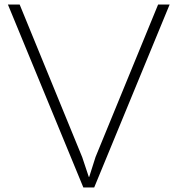

<svg xmlns="http://www.w3.org/2000/svg" viewBox="-20 -830 786 850"><path d="M731 -810 397 0H349L15 -810H67L344 -134L373 -47H375L403 -135L680 -810Z"/></svg>

Font: TypoPRO Sinkin Sans
Style: 200 X Light
Weight: 200
Designer: Keith Bates
Foundry: K-Type
Version: Sinkin Sans (version 1.0)  by Keith Bates   •   © 2014   www